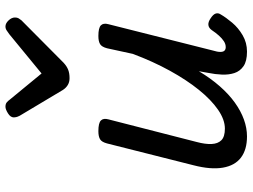

<svg xmlns="http://www.w3.org/2000/svg" viewBox="-128 -758 903 686"><g transform="rotate(-90 323.0 -415.5)"><path d="M178 16Q131 16 102.5 -5.5Q74 -27 66.5 -70Q59 -113 75 -175L153 -484Q158 -503 168 -509Q178 -515 197 -515Q226 -515 235 -506Q244 -497 239 -479L158 -163Q150 -133 151 -110.5Q152 -88 164.5 -75.5Q177 -63 206 -63Q238 -63 273.5 -87.5Q309 -112 344.5 -156Q380 -200 413 -260Q446 -320 473 -392L493 -484Q498 -503 508 -509Q518 -515 537 -515Q566 -515 575 -506Q584 -497 579 -479L485 -106Q480 -90 480 -79.5Q480 -69 484.5 -64.5Q489 -60 497 -60Q508 -60 518 -66.5Q528 -73 538 -84Q548 -95 558 -110Q566 -121 576.5 -122Q587 -123 600 -114Q614 -105 617 -96Q620 -87 614 -78Q603 -59 584.5 -37Q566 -15 539.5 0.5Q513 16 481 16Q447 16 429 3.5Q411 -9 404.5 -29Q398 -49 399 -73.5Q400 -98 405 -122L411 -156Q386 -114 357.5 -81.5Q329 -49 299 -27.5Q269 -6 238.5 5Q208 16 178 16ZM571 -847Q582 -847 592.5 -836Q603 -825 603 -813Q603 -805 600 -800Q597 -795 593 -790L441 -639Q429 -628 416.5 -623Q404 -618 386 -618Q372 -618 361.5 -624.5Q351 -631 344 -642L252 -796Q248 -804 247 -809Q246 -814 246 -817Q246 -829 260.5 -838Q275 -847 284 -847Q294 -847 299.5 -842.5Q305 -838 310 -831L403 -718L543 -833Q550 -838 556.5 -842.5Q563 -847 571 -847Z"/></g></svg>

Font: Playwrite DE SAS
Style: Regular
Weight: 400
Designer: Veronika Burian, José Scaglione
Foundry: TypeTogether
Version: Version 1.002